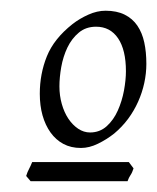

<svg xmlns="http://www.w3.org/2000/svg" viewBox="-20 -624 293 358"><path d="M217.8 -286.1H37.1L28.8 -295.9Q31.2 -303.7 34.2 -309.1Q37.1 -314.5 40 -321.8H220.2L229 -310.1Q226.6 -302.2 223.4 -297.6Q220.2 -293 217.8 -286.1ZM214.8 -491.2Q214.8 -530.8 200.2 -552.5Q185.5 -574.2 159.2 -574.2Q140.1 -574.2 127 -563.2Q113.8 -552.2 105.7 -535.4Q97.7 -518.6 94.2 -499Q90.8 -479.5 90.8 -462.9Q90.8 -445.8 95.2 -430.2Q99.6 -414.6 107.4 -402.8Q115.2 -391.1 125.7 -384Q136.2 -377 147.9 -377Q166 -377 179 -388.7Q191.9 -400.4 199.7 -418Q207.5 -435.5 211.2 -455.3Q214.8 -475.1 214.8 -491.2ZM252.9 -504.9Q252.9 -487.3 249 -469.2Q245.1 -451.2 237.5 -434.3Q230 -417.5 218.8 -402.3Q207.5 -387.2 192.9 -375Q178.7 -363.8 162.6 -356Q146.5 -348.1 130.9 -348.1Q112.3 -348.1 98.1 -355.7Q84 -363.3 74.2 -377Q64.5 -390.6 59.3 -408.9Q54.2 -427.2 54.2 -449.2Q54.2 -486.3 67.4 -519Q80.6 -551.8 115.2 -579.1Q128.4 -589.4 144.8 -596.7Q161.1 -604 176.8 -604Q197.8 -604 212.4 -596.7Q227.1 -589.4 236.1 -576.2Q245.1 -563 249 -544.9Q252.9 -526.9 252.9 -504.9Z"/></svg>

Font: Akkhara
Style: Italic
Weight: 400
Italic angle: -7°
Designer: J. Victor Gaultney
Version: Version 1.00 June 13, 2006, initial release